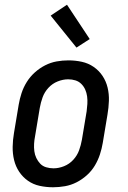

<svg xmlns="http://www.w3.org/2000/svg" viewBox="-20 -783 540 811"><path d="M204 8Q175 8 147.5 2Q120 -4 98 -19.5Q76 -35 61 -57.5Q46 -80 39.5 -107Q33 -134 33.5 -163Q34 -192 39 -221L59 -341Q63 -365 71 -389.5Q79 -414 93 -436.5Q107 -459 127 -477Q147 -495 170.5 -507Q194 -519 219 -523.5Q244 -528 269 -528Q298 -528 325.5 -522Q353 -516 375.5 -500.5Q398 -485 413 -462.5Q428 -440 434.5 -413Q441 -386 440 -357Q439 -328 434 -299L414 -179Q410 -155 402 -130.5Q394 -106 380.5 -83.5Q367 -61 347 -43Q327 -25 303.5 -13Q280 -1 254.5 3.5Q229 8 204 8ZM206 -72Q228 -72 250.5 -81Q273 -90 289.5 -108Q306 -126 314 -148Q322 -170 326 -193L346 -313Q348 -328 349 -344Q350 -360 348 -375.5Q346 -391 340 -404.5Q334 -418 323.5 -428.5Q313 -439 298.5 -443.5Q284 -448 268 -448Q246 -448 223.5 -439Q201 -430 184.5 -412Q168 -394 160 -372Q152 -350 148 -327L128 -207Q125 -192 124 -176Q123 -160 125 -144.5Q127 -129 133.5 -115.5Q140 -102 150 -91.5Q160 -81 175 -76.5Q190 -72 206 -72ZM303 -582 194 -717 263 -763 359 -618Z"/></svg>

Font: Iosevka Curly Slab Medium
Style: Italic
Weight: 500
Italic angle: -9°
Monospace: yes
Designer: Belleve Invis
Foundry: Belleve Invis
Version: Version 22.1.2; ttfautohint (v1.8.4)